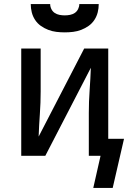

<svg xmlns="http://www.w3.org/2000/svg" viewBox="-20 -770 640 949"><path d="M300 -610Q279 -610 258.5 -612.5Q238 -615 218.5 -622.5Q199 -630 182 -642Q165 -654 153.5 -671.5Q142 -689 137 -709Q132 -729 132 -750H228Q228 -737 234 -725Q240 -713 250.5 -706Q261 -699 274 -696.5Q287 -694 300 -694Q313 -694 326 -696.5Q339 -699 349.5 -706Q360 -713 366 -725Q372 -737 372 -750H468Q468 -729 463 -709Q458 -689 446.5 -671.5Q435 -654 418 -642Q401 -630 381.5 -622.5Q362 -615 341.5 -612.5Q321 -610 300 -610ZM441 159 477 0H419V-212Q419 -268 423 -324Q427 -380 429 -435L204 0H85V-530H181V-318Q181 -262 177 -206Q173 -150 171 -95L396 -530H515V-84H593L537 159Z"/></svg>

Font: Iosevka Curly Medium Extended
Style: Regular
Weight: 500
Width: 7
Monospace: yes
Designer: Belleve Invis
Foundry: Belleve Invis
Version: Version 11.1.0; ttfautohint (v1.8.3)